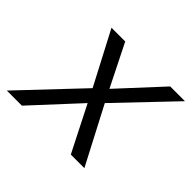

<svg xmlns="http://www.w3.org/2000/svg" viewBox="-163 -639 791 791"><g transform="rotate(45 232.0 -244.0)"><path d="M-43 0 200 -257 79 -488H159L251 -304L421 -488H507L279 -249L409 0H330L229 -199L45 0Z"/></g></svg>

Font: Red Hat Text
Style: Italic
Weight: 400
Italic angle: -12°
Designer: Pentagram / MCKL
Foundry: Pentagram / MCKL
Version: Version 1.005; Red Hat Text Italic